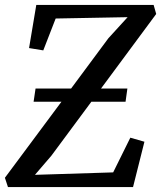

<svg xmlns="http://www.w3.org/2000/svg" viewBox="-29 -763 657 783"><path d="M3.5 0 -9 -38 221.5 -348H108L116 -402H261L413 -607L491.5 -693L198 -687.5L147.5 -557.5L89.5 -567L119 -743H597.5L608 -706L383 -402H490.5L483 -348H343.5L180.5 -128L113.5 -50L432.5 -60L502.5 -201.5L560 -185L513.5 0Z"/></svg>

Font: Merriweather 20pt
Style: Italic
Weight: 400
Italic angle: -7.8°
Version: Version 2.101